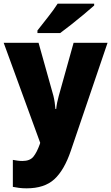

<svg xmlns="http://www.w3.org/2000/svg" viewBox="-20 -786 606 1046"><path d="M0 -553H190L271 -264Q275 -248 278 -228Q281 -208 282 -192H286Q288 -211 291.5 -228Q295 -245 300 -263L381 -553H566L366 35Q330 141 276 190.5Q222 240 125 240Q102 240 83.5 237.5Q65 235 50 232V85Q61 87 74.5 89Q88 91 102 91Q143 91 162 67.5Q181 44 197 -1L199 -8ZM493 -756Q473 -738 439.5 -710Q406 -682 370 -653.5Q334 -625 308 -606H184V-620Q209 -652 241 -692.5Q273 -733 294 -766H493Z"/></svg>

Font: Noto Sans Gurmukhi SemiCondensed Black
Style: Regular
Weight: 900
Width: 4
Designer: Jelle Bosma - Monotype Design Team
Foundry: Monotype Imaging Inc.
Version: Version 2.004; ttfautohint (v1.8.4.7-5d5b)